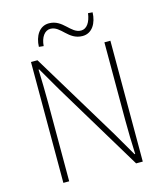

<svg xmlns="http://www.w3.org/2000/svg" viewBox="-131 -1015 958 1114"><g transform="rotate(-15 348.0 -458.0)"><path d="M145 0V-473C145 -542 143 -604 141 -672H145L228 -529L547 0H587V-726H551V-259C551 -191 553 -124 556 -54H552L469 -197L149 -726H110V0ZM205 -796C209 -849 234 -883 268 -883C331 -883 353 -794 439 -794C497 -794 528 -848 530 -912L503 -914C496 -861 473 -827 439 -827C376 -827 353 -916 268 -916C210 -916 179 -862 177 -799Z"/></g></svg>

Font: Kinto Sans Thin
Style: Regular
Weight: 100
Designer: Authors: Ryoko NISHIZUKA  (kana & ideographs); Paul D. Hunt (Latin, Greek & Cyrillic); Wenlong ZHANG  (bopomofo); Sandol
Foundry: Adobe Systems Incorporated, ookami Inc.
Version: Version 0.001